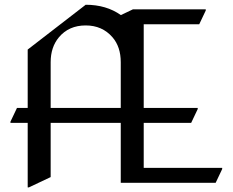

<svg xmlns="http://www.w3.org/2000/svg" viewBox="-20 -777 989 816"><path d="M97.7 19.5V-254.9H24.4V-259.8L52.2 -318.4H97.7V-566.4L344.2 -756.8Q431.6 -756.8 493.7 -712.9L544.9 -737.3H854.5V-732.4L826.7 -673.8H590.8V-318.4H820.3V-313.5L792.5 -254.9H590.8V-63.5H924.3V-58.6L896.5 0H493.2V-254.9H195.3V-24.4L102.5 19.5ZM195.3 -318.4H493.2V-512.7Q493.2 -578.1 458 -618.7Q414.6 -668.9 344.2 -668.9Q272.5 -668.9 230.5 -618.7Q195.3 -576.7 195.3 -512.7Z"/></svg>

Font: Nova Cut
Style: Book
Weight: 400
Version: Version 2.000